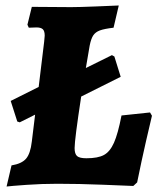

<svg xmlns="http://www.w3.org/2000/svg" viewBox="-20 -670 574 700"><path d="M534 -248Q529 -228 512.5 -156Q496 -84 480 -5L466 8Q441 7 354.5 3.5Q268 0 189 0Q132 0 76 4Q20 8 4 10L22 -67Q59 -73 75 -91.5Q91 -110 96 -154L108 -252L52 -224L43 -227L19 -302L121 -353L141 -518Q143 -536 143 -540Q143 -557 136 -563.5Q129 -570 113 -570L85 -569Q84 -572 82.5 -574.5Q81 -577 80 -580L96 -645L239 -644Q267 -644 329.5 -646.5Q392 -649 413 -650L394 -569Q360 -565 344 -559Q328 -553 320 -541Q312 -529 307 -504L293 -422L388 -469L397 -464L420 -390L276 -318Q252 -161 252 -130Q252 -109 261 -101Q270 -93 295 -93Q337 -93 359 -105Q381 -117 395.5 -149.5Q410 -182 423 -249L527 -260Z"/></svg>

Font: Alegreya ExtraBold
Style: Italic
Weight: 800
Italic angle: -7°
Designer: Juan Pablo del Peral
Foundry: Huerta Tipografica
Version: Version 2.007; ttfautohint (v1.6)